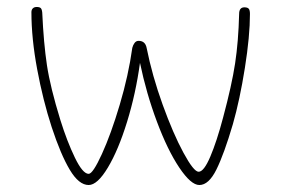

<svg xmlns="http://www.w3.org/2000/svg" viewBox="-20 -533 806 550"><path d="M128 -169Q103 -246 86.5 -334.5Q70 -423 70 -498Q70 -505 74 -509Q78 -513 85 -513Q93 -513 96.5 -510Q100 -507 101 -497Q105 -409 114.5 -346Q124 -283 153 -189Q172 -128 194.5 -81.5Q217 -35 234 -35Q246 -35 272 -92Q298 -149 323 -233Q348 -317 359 -396Q361 -404 365.5 -410Q370 -416 377 -416Q396 -416 400 -396Q416 -316 446 -233Q476 -150 505.5 -95.5Q535 -41 549 -41Q564 -41 582.5 -84.5Q601 -128 619 -196Q644 -289 653.5 -351.5Q663 -414 665 -493Q665 -512 680 -512Q689 -512 692.5 -508Q696 -504 696 -493Q696 -430 681.5 -338.5Q667 -247 647 -177Q622 -92 600 -47.5Q578 -3 551 -3Q527 -3 493.5 -53Q460 -103 429.5 -184.5Q399 -266 381 -353Q369 -265 344 -184Q319 -103 289 -53Q259 -3 234 -3Q206 -3 180 -46.5Q154 -90 128 -169Z"/></svg>

Font: Mali ExtraLight
Style: Regular
Weight: 275
Version: Version 1.000; ttfautohint (v1.6)